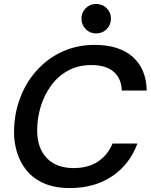

<svg xmlns="http://www.w3.org/2000/svg" viewBox="-20 -939 762 971"><path d="M334 12Q256 12 202 -12Q148 -36 115 -76.5Q82 -117 66.5 -167Q51 -217 51 -269Q51 -361 81 -441.5Q111 -522 166 -583Q221 -644 295.5 -678Q370 -712 459 -712Q583 -712 651.5 -651Q720 -590 722 -481H596Q594 -542 555 -576Q516 -610 442 -610Q375 -610 323.5 -581.5Q272 -553 237.5 -505Q203 -457 185.5 -398.5Q168 -340 168 -280Q168 -190 216.5 -139.5Q265 -89 352 -89Q426 -89 475.5 -122Q525 -155 549 -213H675Q635 -106 546 -47Q457 12 334 12ZM466 -770Q435 -770 413.5 -791.5Q392 -813 392 -845Q392 -876 413.5 -897.5Q435 -919 466 -919Q498 -919 519.5 -897.5Q541 -876 541 -845Q541 -813 519.5 -791.5Q498 -770 466 -770Z"/></svg>

Font: Rethink Sans SemiBold
Style: Italic
Weight: 600
Italic angle: -10°
Designer: The Rethink Sans project authors (Hans Thiessen). DM Sans designed by Colophon Foundry.
Foundry: Rethink Communications LLC
Version: Version 1.001